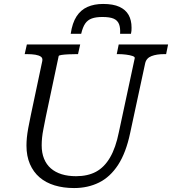

<svg xmlns="http://www.w3.org/2000/svg" viewBox="-20 -935 871 972"><path d="M502 -915Q457 -915 423 -900Q389 -885 367.5 -852Q346 -819 338 -764H391Q399 -798 411.5 -816Q424 -834 445 -841.5Q466 -849 498 -849Q536 -849 555.5 -840.5Q575 -832 582.5 -813Q590 -794 588 -764H643Q645 -772 645.5 -779Q646 -786 646 -795Q646 -833 631 -859.5Q616 -886 584.5 -900.5Q553 -915 502 -915ZM212 -344Q205 -308 200 -283Q195 -258 193 -238Q191 -218 191 -199Q191 -161 203 -131.5Q215 -102 237.5 -82.5Q260 -63 292 -53Q324 -43 365 -43Q424 -43 466 -65.5Q508 -88 537 -137.5Q566 -187 582 -267L662 -640Q664 -647 651 -651.5Q638 -656 618 -658.5Q598 -661 580 -661H571L581 -710H831L821 -661H810Q773 -661 747 -651Q721 -641 715 -615L639 -262Q618 -162 578 -100.5Q538 -39 481.5 -11Q425 17 355 17Q301 17 256.5 3.5Q212 -10 180.5 -37Q149 -64 131.5 -104.5Q114 -145 114 -198Q114 -217 116 -238Q118 -259 123 -286.5Q128 -314 136 -352L194 -626Q197 -641 187 -648Q177 -655 159 -658Q141 -661 116 -661H105L116 -710H386L375 -661H366Q347 -661 326.5 -660Q306 -659 292 -657Q278 -655 277 -651Z"/></svg>

Font: Roboto Serif 20pt Light
Style: Italic
Weight: 300
Italic angle: -10°
Version: Version 1.007